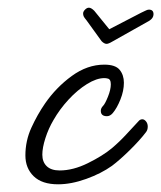

<svg xmlns="http://www.w3.org/2000/svg" viewBox="-20 -472 419 499"><path d="M367 -447Q379 -447 379 -435Q379 -425 368 -418L272 -364Q262 -358 257 -358Q251 -358 244 -365L205 -419Q199 -426 197.5 -429.5Q196 -433 196 -437Q196 -442 201 -447Q206 -452 211 -452Q217 -452 225 -444L264 -396L347 -439Q352 -441 357.5 -444Q363 -447 367 -447ZM131 7Q89 7 67.5 -14Q46 -35 46 -68Q46 -106 61.5 -140Q77 -174 97 -203Q126 -245 166.5 -274.5Q207 -304 251 -304Q280 -304 291 -290.5Q302 -277 302 -257Q302 -236 293 -213.5Q284 -191 273 -178Q266 -170 258 -170Q242 -170 242 -184Q242 -191 248 -197Q253 -202 260.5 -220.5Q268 -239 268 -253Q268 -267 259 -268Q256 -269 251 -269Q231 -269 206 -253.5Q181 -238 158 -213Q135 -188 119 -160Q106 -138 98 -113Q90 -88 90 -70Q90 -51 101.5 -40Q113 -29 135 -29Q170 -29 208.5 -48Q247 -67 271 -87Q291 -104 308 -122.5Q325 -141 340 -157Q344 -162 350 -162Q355 -162 359.5 -156.5Q364 -151 364 -143Q364 -134 359 -128Q343 -107 317 -81.5Q291 -56 271 -41Q243 -21 204 -7Q165 7 131 7Z"/></svg>

Font: Meow Script
Style: Regular
Weight: 400
Designer: Robert E. Leuschke
Foundry: Robert E. Leuschke
Version: Version 1.010; ttfautohint (v1.8.3)